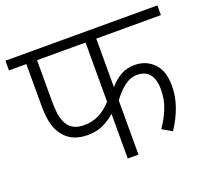

<svg xmlns="http://www.w3.org/2000/svg" viewBox="-109 -757 971 893"><g transform="rotate(-20 376.0 -311.0)"><path d="M432 -574V-334Q458 -364 488 -381Q518 -398 557 -398Q613 -398 650.5 -360Q688 -322 688 -248Q688 -196 670 -145.5Q652 -95 620 -47L572 -75Q599 -113 616.5 -156Q634 -199 634 -249Q634 -351 550 -351Q522 -351 493 -331Q464 -311 432 -268V0H379V-221Q355 -199 321.5 -182.5Q288 -166 242 -166Q169 -166 129 -212Q107 -237 96.5 -273.5Q86 -310 86 -370V-574H0V-622H752V-574ZM139 -574V-378Q139 -317 146.5 -289Q154 -261 169 -243Q194 -215 242 -215Q283 -215 316 -231.5Q349 -248 379 -281V-574Z"/></g></svg>

Font: Noto Sans Light
Style: Regular
Weight: 300
Designer: Monotype Design Team
Foundry: Monotype Imaging Inc.
Version: Version 2.007